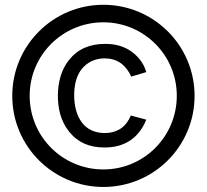

<svg xmlns="http://www.w3.org/2000/svg" viewBox="-20 -736 844 783"><path d="M401.5 26.5C607 26.5 773.5 -139.5 773.5 -345C773.5 -550.5 607 -716.5 401.5 -716.5C196.5 -716.5 30 -550.5 30 -345C30 -139.5 196.5 26.5 401.5 26.5ZM101 -345.5C101 -511 235 -645 401.5 -645C567 -645 701 -511 701 -345.5C701 -179 567 -45 401.5 -45C235 -45 101 -179 101 -345.5ZM216 -346.5C216 -295.5 226.5 -243.5 261.5 -199.5C297.5 -154.5 345 -134.5 406 -134.5C449.5 -134.5 483 -144.5 513 -164.5C537.5 -181.5 561.5 -209.5 576.5 -248L513.5 -265C504.5 -243.5 492.5 -226 473.5 -212.5C455 -200 432 -193.5 406.5 -193.5C366.5 -193.5 333.5 -209 312.5 -238.5C292 -266.5 282.5 -306 282.5 -347C282.5 -384 289.5 -424.5 312.5 -453.5C334.5 -481.5 367.5 -498 406.5 -498C430 -498 453.5 -492 472.5 -478.5C491.5 -464.5 506.5 -444.5 515 -423.5L576.5 -442C565.5 -481 539.5 -511.5 507.5 -531.5C476 -550.5 445 -557 409 -557C345.5 -557 297 -536 261.5 -491.5C228.5 -450.5 216.5 -398.5 216 -346.5Z"/></svg>

Font: Eudonet
Style: Regular
Weight: 400
Designer: Mikhail Sharanda
Foundry: Mikhail Sharanda
Version: Version 4.503;Glyphs 3.1.2 (3151)